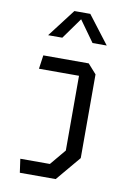

<svg xmlns="http://www.w3.org/2000/svg" viewBox="-106 -875 832 1145"><g transform="rotate(10 310.0 -303.0)"><path d="M84.7 117.2H263.8L343.5 21.8V-452L368.7 -430.8H101L112.7 -513.7H387.8L439 -456.2V50.8L313.5 200H96.3ZM249.3 -806.2H345.7L475 -637.2H389L282.5 -785.8H312.5L206 -637.2H120Z"/></g></svg>

Font: Monaspace Krypton Var ExLight
Style: Regular
Weight: 200
Designer: Riley Cran and the Lettermatic Team
Version: Version 1.200 (Monaspace Krypton Var)